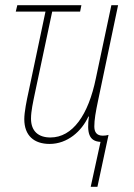

<svg xmlns="http://www.w3.org/2000/svg" viewBox="-20 -547 517 743"><path d="M369 2 331 176H357L400 -25C393 -23 386 -22 378 -22C353 -22 345 -37 345 -58C345 -83 350 -113 360 -160L437 -527H411L351 -244C322 -102 261 -15 175 -15C129 -15 100 -39 100 -88C100 -117 108 -152 115 -186L182 -502H290L295 -527H47L41 -502H156L91 -194C83 -158 74 -113 74 -86C74 -22 112 10 172 10C241 10 296 -39 322 -96H324C316 -35 323 0 369 2Z"/></svg>

Font: Noto Sans Condensed Thin
Style: Italic
Weight: 100
Width: 3
Italic angle: -12°
Designer: Monotype Design Team
Foundry: Monotype Imaging Inc.
Version: Version 2.013